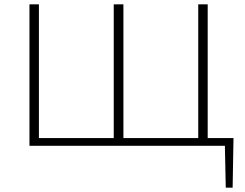

<svg xmlns="http://www.w3.org/2000/svg" viewBox="-20 -678 1140 893"><path d="M1066 -36 1062 195H1030L1026 0H117V-658H161V-36H509V-658H554V-36H902V-658H946V-36Z"/></svg>

Font: EauTestText Light
Style: Regular
Weight: 300
Designer: Christian Thalmann (Catharsis Fonts)
Version: Version 0.001;PS 000.001;hotconv 1.0.88;makeotf.lib2.5.64775